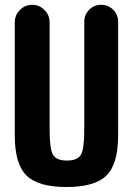

<svg xmlns="http://www.w3.org/2000/svg" viewBox="-20 -750 540 780"><path d="M460 -661.1V-200.2Q460 -84 412.6 -37.1Q365.2 9.8 250 9.8Q134.8 9.8 87.4 -37.1Q40 -84 40 -200.2V-659.2Q40 -688.5 61 -709.5Q82 -730.5 110.8 -730.5Q139.6 -730.5 160.6 -709.5Q181.6 -688.5 181.6 -659.2V-219.7Q181.6 -143.6 195.8 -120.6Q210 -97.7 252 -97.7Q293.9 -97.7 308.1 -120.6Q322.3 -143.6 322.3 -219.7V-661.1Q322.3 -690.4 342.3 -710.4Q362.3 -730.5 391.1 -730.5Q419.9 -730.5 439.9 -710.4Q460 -690.4 460 -661.1Z"/></svg>

Font: Rounded-X Mgen+ 1mn bold
Style: Bold
Weight: 700
Designer: [Source Han Sans]
Ryoko NISHIZUKA  (kana & ideographs); Paul D. Hunt (Latin, Greek & Cyrillic); Wenlong ZHANG  (bopomofo
Version: Version 1.059.20150602